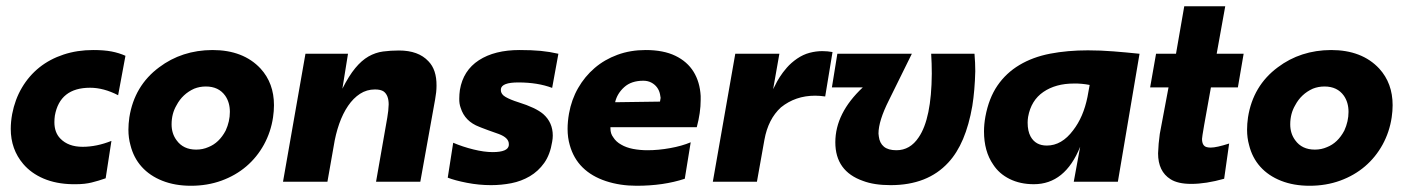

<svg xmlns="http://www.w3.org/2000/svg" viewBox="-20 -583 4502 616"><path d="M224 8H212Q160 7 120 -10Q80 -27 54.5 -57Q14.5 -104 14.5 -169.5Q14.5 -192 19 -217Q28 -264 50.5 -302Q73 -340 106.5 -366.8Q140 -393.5 184 -408Q228 -422.5 279 -422.5Q314 -422.5 338.2 -417.8Q362.5 -413 382.5 -404L359 -277.5Q312.5 -301.5 269 -301.5Q172 -301.5 156 -212Q154.5 -201 154.5 -191Q154.5 -158 173.5 -138.5Q199 -112 245 -112Q290 -112 337.5 -131L319 -11Q296.5 -3 274.2 2.5Q252 8 224 8Z M592.5 13Q541.5 13 501 -3Q460.5 -19 434.5 -48Q408.5 -77 398.5 -117.5Q392 -140.5 392 -167Q392 -185.5 395 -206.5Q411 -308 490.5 -367Q563.5 -422 661.5 -422.5Q760.5 -422.5 816 -363Q859 -316 859 -245.5Q859 -227 856 -206.5Q849 -159.5 826.8 -119Q804.5 -78.5 770.2 -49.2Q736 -20 690.8 -3.5Q645.5 13 592.5 13ZM609.5 -103Q630.5 -103 648.5 -111Q683 -124.5 704 -164Q717.5 -193.5 717.5 -224Q717.5 -254.5 702.5 -276Q681.5 -305.5 640.5 -305.5Q620.5 -305.5 603 -298.5Q565.5 -281.5 546.5 -245.5Q530.5 -218.5 530.5 -184Q530.5 -154.5 546.5 -133Q568 -103 609.5 -103Z M1328.5 0H1186.5L1222.5 -205.5Q1226.5 -228 1227 -248Q1227 -277.5 1211 -289.5Q1201.5 -296 1183 -296Q1156.5 -296 1135 -282Q1113.5 -268 1096.8 -243.5Q1080 -219 1068.2 -185.5Q1056.5 -152 1050.5 -113.5L1030.5 0H888L960 -410.5H1096.5L1078.5 -298.5Q1099.5 -340 1119.8 -364.5Q1140 -389 1162.2 -401.8Q1184.5 -414.5 1209 -417.8Q1233.5 -421 1260 -421Q1322.5 -421 1354.5 -386.5Q1381 -359.5 1380.5 -308Q1380.5 -288 1376 -264Z M1555.5 11Q1516.5 11 1478 3.5Q1439.5 -4 1416.5 -13L1434 -125Q1464.5 -112 1499 -103.5Q1533.5 -95 1560.5 -95Q1610 -95 1612.5 -117V-121Q1612.5 -141 1580.5 -153Q1539 -167.5 1525.5 -173L1518 -176Q1471.5 -193.5 1458 -237Q1453 -250.5 1453.5 -267Q1453.5 -280 1455.5 -294.5Q1466 -357 1516.5 -389.8Q1567 -422.5 1647 -422.5Q1685.5 -422.5 1714.5 -419.8Q1743.5 -417 1771.5 -410.5L1751.5 -301Q1705 -318.5 1643 -318.5Q1590 -318.5 1587 -297.5V-293.5Q1587 -280.5 1602.2 -271.8Q1617.5 -263 1643 -255Q1699 -237.5 1723 -217Q1753.5 -190 1753.5 -148Q1753.5 -138.5 1751.5 -128Q1745 -87 1726 -60.2Q1707 -33.5 1679.8 -17.5Q1652.5 -1.5 1620.5 4.8Q1588.5 11 1555.5 11Z M2022.5 13Q1969 13 1923.8 -2Q1878.5 -17 1849.2 -45.8Q1820 -74.5 1808 -117.5Q1801 -141.5 1801 -169.5Q1801 -192.5 1805.5 -218.5Q1813.5 -263.5 1834.8 -300.5Q1856 -337.5 1887.8 -364.8Q1919.5 -392 1961 -407.2Q2002.5 -422.5 2051.5 -422.5Q2108.5 -422.5 2146.8 -404Q2185 -385.5 2205.2 -352.8Q2225.5 -320 2228 -275V-262.5Q2228 -221.5 2215.5 -175H1938.5V-171Q1938.5 -154 1947.5 -142.5Q1956.5 -128 1973 -119Q1989 -109.5 2011.2 -105.2Q2033.5 -101 2057.5 -101Q2092.5 -101 2130 -107.8Q2167.5 -114.5 2196 -126.5L2177 -9.5Q2109 13 2022.5 13ZM1953.5 -255 2097.5 -257 2099.5 -269 2097.5 -281Q2095 -293 2088 -302.5Q2081 -312 2069.8 -318Q2058.5 -324 2044 -324Q2005.5 -324 1982.8 -303.5Q1960 -283 1953.5 -255Z M2408.5 0H2267L2339 -410.5H2480.5L2460.5 -297L2467.5 -310.5Q2472.5 -321.5 2481.8 -336Q2491 -350.5 2504.5 -366Q2518 -381.5 2537.2 -394.8Q2556.5 -408 2577.2 -413.5Q2598 -419 2618 -419Q2635 -419 2651 -416L2627.5 -273.5Q2610 -276 2595 -276Q2532 -276 2485.5 -238.5Q2444.5 -201 2432.5 -134.5Q2420.5 -68 2408.5 0Z M2837.5 11Q2784.5 11 2749 -2.5Q2660 -33.5 2660 -126.5Q2660 -220 2748 -302.5H2649L2666.5 -410.5H2905.5L2832 -261.5Q2798.5 -195 2798.5 -154.5L2799.5 -145.5Q2802 -124 2815.8 -112.5Q2829.5 -101 2856 -101Q2900 -101 2927.5 -142.5Q2968.5 -202.5 2969.5 -346.5Q2969.5 -379.5 2967.5 -410.5H3106.5Q3109 -381.5 3109 -354.5Q3107.5 -293 3099.5 -243Q3078.5 -121.5 3022.5 -61.5Q2956 11 2837.5 11Z M3297 8Q3253 8 3219.2 -8.8Q3185.5 -25.5 3166.5 -55Q3137 -97.5 3137 -161.5Q3137 -184 3141.5 -209Q3152.5 -268 3180.2 -308.5Q3208 -349 3250.8 -374.5Q3293.5 -400 3349.2 -410.8Q3405 -421.5 3470.5 -421.5Q3511.5 -421.5 3552.2 -418.2Q3593 -415 3636 -410.5L3566.5 0H3425L3445.5 -112Q3397 8 3297 8ZM3338.5 -116Q3386.5 -116 3423 -165Q3456 -207.5 3469 -272L3476 -310.5Q3449.5 -315.5 3425.5 -315Q3367 -315 3327.5 -288Q3288 -261 3278.5 -208Q3277 -198.5 3277 -189.5Q3277 -162.5 3286.5 -145Q3302.5 -116 3338.5 -116Z M3802 7Q3759 7 3735.5 -8Q3695.5 -33 3695.5 -91Q3696.5 -122 3701 -153.5L3729 -302.5H3670L3689 -410.5H3753L3779.5 -563H3911L3883.5 -410.5H3970L3951.5 -302.5H3865Q3836 -144 3836.5 -137.5Q3836.5 -115 3851.5 -111Q3857 -109.5 3864.5 -109.5Q3883 -109.5 3923.5 -122.5L3907.5 -9.5Q3849 7 3802 7Z M4181.5 13Q4130.5 13 4090 -3Q4049.5 -19 4023.5 -48Q3997.5 -77 3987.5 -117.5Q3981 -140.5 3981 -167Q3981 -185.5 3984 -206.5Q4000 -308 4079.5 -367Q4152.5 -422 4250.5 -422.5Q4349.5 -422.5 4405 -363Q4448 -316 4448 -245.5Q4448 -227 4445 -206.5Q4438 -159.5 4415.8 -119Q4393.5 -78.5 4359.2 -49.2Q4325 -20 4279.8 -3.5Q4234.5 13 4181.5 13ZM4198.5 -103Q4219.5 -103 4237.5 -111Q4272 -124.5 4293 -164Q4306.5 -193.5 4306.5 -224Q4306.5 -254.5 4291.5 -276Q4270.5 -305.5 4229.5 -305.5Q4209.5 -305.5 4192 -298.5Q4154.5 -281.5 4135.5 -245.5Q4119.5 -218.5 4119.5 -184Q4119.5 -154.5 4135.5 -133Q4157 -103 4198.5 -103Z"/></svg>

Font: Lucymar Sans
Style: Bold Italic
Weight: 700
Italic angle: -10°
Foundry: The League of Moveable Type (original font) / Main changes by Cristiano Sobral with portions from Mirco Monsees
Version: Version 2.00;August 30, 2020;FontCreator 13.0.0.2681 64-bit